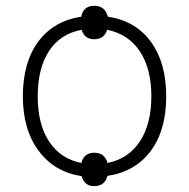

<svg xmlns="http://www.w3.org/2000/svg" viewBox="-20 -595 646 656"><path d="M58.1 -266.1Q58.1 -381.8 110.8 -452.9Q163.6 -523.9 257.8 -538.1Q264.6 -575.2 301.8 -575.2Q339.4 -575.2 348.1 -538.1Q443.4 -523.9 495.6 -452.1Q547.9 -380.4 547.9 -266.1Q547.9 -149.9 494.9 -79.1Q441.9 -8.3 347.2 5.9Q337.9 41 301.8 41Q268.6 41 258.8 6.8Q166 -7.3 112.1 -79.6Q58.1 -151.9 58.1 -266.1ZM108.9 -266.1Q108.9 -170.4 147.9 -111.3Q187 -52.2 257.8 -38.1Q267.1 -73.2 301.8 -73.2Q337.9 -73.2 347.2 -38.1Q419.4 -52.7 458.3 -112.3Q497.1 -171.9 497.1 -266.1Q497.1 -360.4 458 -419.4Q418.9 -478.5 346.2 -493.2Q335.9 -460.9 301.8 -460.9Q269 -460.9 258.8 -493.2Q186 -479.5 147.5 -420.7Q108.9 -361.8 108.9 -266.1Z"/></svg>

Font: Open Sans Light
Style: Regular
Weight: 300
Foundry: Ascender Corporation
Version: Version 1.10